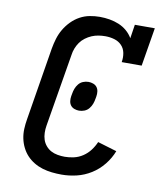

<svg xmlns="http://www.w3.org/2000/svg" viewBox="-84 -813 768 890"><g transform="rotate(10 300.0 -367.5)"><path d="M266 8Q243 8 220 5.5Q197 3 175.5 -3.5Q154 -10 135 -21.5Q116 -33 101.5 -48.5Q87 -64 77 -84Q67 -104 62.5 -126Q58 -148 59 -171Q60 -194 64 -217L120 -560Q124 -583 131 -606.5Q138 -630 150.5 -651.5Q163 -673 181 -691.5Q199 -710 221 -722Q243 -734 267 -738.5Q291 -743 314 -743Q338 -743 361 -739Q384 -735 404.5 -726.5Q425 -718 442 -703.5Q459 -689 470 -670L480 -735H574L544 -554H450Q454 -576 450 -597Q446 -618 432 -632.5Q418 -647 397.5 -653Q377 -659 355 -659Q339 -659 323 -656.5Q307 -654 291.5 -647.5Q276 -641 262 -630.5Q248 -620 238.5 -606.5Q229 -593 223 -577.5Q217 -562 215 -546L158 -204Q155 -187 155.5 -169.5Q156 -152 161 -137Q166 -122 176.5 -109.5Q187 -97 201 -89.5Q215 -82 232 -79Q249 -76 266 -76Q287 -76 309 -81Q331 -86 350.5 -99Q370 -112 384 -130.5Q398 -149 407 -170L497 -143Q484 -109 460 -79Q436 -49 404 -29Q372 -9 336.5 -0.5Q301 8 266 8ZM294 -298Q283 -298 272 -302Q261 -306 254.5 -314.5Q248 -323 246.5 -334.5Q245 -346 247 -358L249 -369Q251 -382 255.5 -394Q260 -406 268.5 -416.5Q277 -427 289.5 -432Q302 -437 315 -437Q326 -437 337 -433Q348 -429 354.5 -420.5Q361 -412 362.5 -400.5Q364 -389 362 -377L360 -366Q358 -353 353.5 -341Q349 -329 340.5 -318.5Q332 -308 319.5 -303Q307 -298 294 -298Z"/></g></svg>

Font: Iosevka Slab Medium Extended
Style: Italic
Weight: 500
Width: 7
Italic angle: -9°
Monospace: yes
Designer: Belleve Invis
Foundry: Belleve Invis
Version: Version 11.1.0; ttfautohint (v1.8.3)